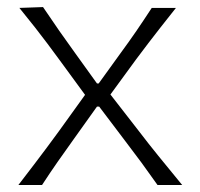

<svg xmlns="http://www.w3.org/2000/svg" viewBox="-20 -531 574 551"><path d="M32.7 0Q59.1 -34.2 78.1 -59.3Q97.2 -84.5 113.8 -106.7Q130.4 -128.9 148.9 -154.3L224.1 -258.8L152.3 -356.9Q133.3 -382.8 116.5 -405.3Q99.6 -427.7 80.6 -452.1Q61.5 -476.6 35.6 -508.3L103.5 -510.7Q129.4 -472.2 150.4 -442.1Q171.4 -412.1 195.8 -378.4L258.3 -291.5H263.2L326.7 -379.4Q351.1 -412.6 371.3 -442.1Q391.6 -471.7 415.5 -508.3H484.9Q458.5 -475.1 440.2 -451.7Q421.9 -428.2 406 -407.5Q390.1 -386.7 371.1 -361.3L296.9 -259.8L378.9 -154.3Q407.2 -117.2 434.8 -83.3Q462.4 -49.3 502.9 0H432.1Q407.7 -34.7 386.2 -64Q364.7 -93.3 337.4 -128.9L264.6 -225.1H258.3L192.4 -132.8Q166 -96.2 145.3 -66.4Q124.5 -36.6 100.6 0Z"/></svg>

Font: Pinar-FD Light
Style: Regular
Weight: 300
Designer: Amin Abedi
Version: Version 2.000